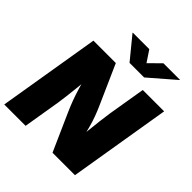

<svg xmlns="http://www.w3.org/2000/svg" viewBox="-249 -1122 1291 1291"><g transform="rotate(45 396.5 -476.5)"><path d="M0.5 0 121.1 -727.5H334L460.9 -441.9Q475.6 -408.7 488.8 -372.8Q502 -336.9 513.4 -293.9Q524.9 -251 534.7 -197.8L514.2 -185.1Q518.1 -224.6 523.4 -276.4Q528.8 -328.1 534.7 -377.9Q540.5 -427.7 545.9 -460.9L590.3 -727.5H793.5L672.9 0H459.5L341.3 -265.6Q323.2 -306.2 308.8 -345Q294.4 -383.8 281 -428.2Q267.6 -472.7 252 -528.3L277.3 -530.8Q272.9 -479.5 267.6 -429Q262.2 -378.4 257.1 -335.9Q252 -293.5 247.6 -265.6L203.6 0ZM427.2 -952.6 480.5 -872.6 561.5 -952.6H718.8L718.3 -950.2L537.1 -793.5H398.4L270 -950.2L270.5 -952.6Z"/></g></svg>

Font: Inter 18pt Black
Style: Italic
Weight: 900
Italic angle: -9.3988°
Designer: Rasmus Andersson
Foundry: rsms
Version: Version 4.001;git-66647c0bb